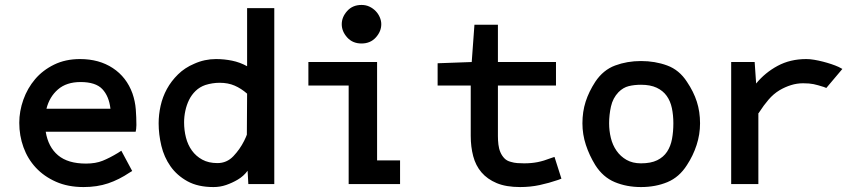

<svg xmlns="http://www.w3.org/2000/svg" viewBox="-20 -745 3479 777"><path d="M306 -413Q249 -413 214.5 -383Q180 -353 168 -305H427Q421 -356 394 -384.5Q367 -413 306 -413ZM328 -83Q367 -83 395.5 -94.5Q424 -106 457 -126L471 -135L515 -53L505 -47Q462 -18 417.5 -3Q373 12 318 12Q255 12 206.5 -9.5Q158 -31 125 -66.5Q92 -102 75 -149Q58 -196 58 -248Q58 -295 74.5 -341.5Q91 -388 122 -424.5Q153 -461 199 -483.5Q245 -506 304 -506Q381 -506 436.5 -469.5Q492 -433 516 -367Q527 -335 529.5 -302.5Q532 -270 532 -239Q532 -230 531 -223L529 -212H165Q175 -150 215 -116.5Q255 -83 328 -83Z M869 -410Q840 -410 811 -401Q788 -393 771.5 -377Q755 -361 745 -340.5Q735 -320 730 -296.5Q725 -273 725 -250Q725 -218 732.5 -188.5Q740 -159 756.5 -136Q773 -113 798.5 -99Q824 -85 860 -85Q898 -85 924.5 -113Q951 -141 968 -175Q970 -179 975 -190L979 -200L980 -366Q956 -387 929.5 -398.5Q903 -410 869 -410ZM982 -54Q966 -32 942 -18Q920 -5 895.5 3.5Q871 12 844 12Q781 12 738.5 -11.5Q696 -35 670 -72Q644 -109 633 -155Q622 -201 622 -246Q622 -281 630 -317Q638 -353 655.5 -385Q673 -417 700.5 -444Q728 -471 766 -487Q808 -506 854 -506Q887 -506 919 -499.5Q951 -493 980 -477V-712H1090V0H985Z M1363 -647Q1363 -676 1385 -700.5Q1407 -725 1443 -725Q1461 -725 1475.5 -718Q1490 -711 1500.5 -700Q1511 -689 1517 -675Q1523 -661 1523 -647Q1523 -618 1501 -593.5Q1479 -569 1443 -569Q1407 -569 1385 -593.5Q1363 -618 1363 -647ZM1599 -96V0H1391V-399H1228V-494H1506V-96Z M2047 -90Q2060 -86 2073.5 -85Q2087 -84 2101 -84Q2131 -84 2156 -89Q2181 -94 2209 -105L2224 -110L2252 -22L2239 -17Q2201 -4 2163.5 4Q2126 12 2085 12Q2028 12 1990 -4Q1952 -20 1928.5 -47.5Q1905 -75 1895 -113Q1885 -151 1885 -195V-399H1751V-489L1889 -494L1900 -645H1995V-494H2230V-399H1995V-194Q1995 -177 1997 -160Q1999 -143 2005 -129Q2011 -115 2021 -104.5Q2031 -94 2047 -90Z M2574 -84Q2614 -84 2639.5 -96.5Q2665 -109 2679.5 -131Q2694 -153 2699.5 -182.5Q2705 -212 2705 -246Q2705 -279 2699 -307.5Q2693 -336 2678 -357Q2663 -378 2637.5 -390Q2612 -402 2574 -402Q2547 -402 2524.5 -396.5Q2502 -391 2483 -372Q2460 -348 2452.5 -314Q2445 -280 2445 -246Q2445 -216 2452 -187Q2459 -158 2475 -135Q2491 -112 2515.5 -98Q2540 -84 2574 -84ZM2389 -414Q2421 -462 2469.5 -480Q2518 -498 2574 -498Q2631 -498 2680 -480Q2729 -462 2760 -414Q2787 -374 2800 -333.5Q2813 -293 2813 -246Q2813 -201 2799 -158Q2785 -115 2760 -77Q2729 -28 2681 -8Q2633 12 2574 12Q2516 12 2468 -8Q2420 -28 2389 -77Q2365 -116 2351 -158.5Q2337 -201 2337 -246Q2337 -293 2350 -333.5Q2363 -374 2389 -414Z M3040 -407Q3076 -451 3127 -478.5Q3178 -506 3243 -506Q3258 -506 3275.5 -503Q3293 -500 3310.5 -495.5Q3328 -491 3344.5 -485.5Q3361 -480 3374 -474L3389 -466L3324 -389L3314 -393Q3289 -401 3272.5 -404.5Q3256 -408 3230 -408Q3205 -408 3181 -400.5Q3157 -393 3135 -380Q3110 -365 3090 -341.5Q3070 -318 3054 -293L3050 -287Q3050 -286 3049.5 -287Q3049 -288 3049 -288V0H2939V-494H3034Z"/></svg>

Font: Codetta
Style: Bold
Weight: 700
Designer: Ulrich Proeller
Foundry: PROSA GmbH
Version: Version 2.00;September 29, 2018;FontCreator 11.5.0.2427 64-b